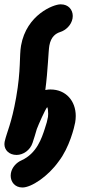

<svg xmlns="http://www.w3.org/2000/svg" viewBox="-38 -698 412 874"><path d="M35.5 -254.2C14.4 -134.7 -7 -96.9 -16.6 -53.9L-17.1 -51C-17.6 -47.9 -17.9 -44.9 -17.9 -41.9C-17.9 -15 3.6 7.3 37.6 7.3C67 7.3 99.4 -13.8 110.3 -48C116.2 -67.2 122.9 -85.6 129.6 -110.6C137.5 -131.6 167.1 -198.7 176.9 -210.5C180.1 -205.1 181.3 -191.3 181.3 -180.1C181.3 -174.1 181 -168.8 180.4 -165.9C177.7 -150.3 173.5 -133.8 165.8 -111.7C152.1 -70 129.8 0.3 59.5 32.1C37.3 41.7 16.4 63.3 11.6 90.5C10.9 94.2 10.6 97.9 10.6 101.6C10.6 129.9 29.6 155.5 64.2 155.5C104.7 155.5 180.4 105.4 229.1 36.7C278.4 -26.7 300.6 -120.3 304.2 -140.6C305.9 -150.7 306.8 -160.6 306.8 -170.1C306.8 -238.8 261.8 -290.7 191.9 -290.7C185.5 -290.7 179.6 -290.5 168.3 -288.3C180.3 -378.4 182.1 -464.6 186.6 -490.2C193.9 -531.4 216.1 -545.6 235.6 -552.1C260.6 -559.7 286.7 -582.9 292.2 -614.1C292.9 -617.8 293.2 -621.6 293.2 -625.2C293.2 -653.7 273.4 -678.2 239.4 -678.2H236.7C206.1 -678.2 82.7 -631.5 57.8 -490.5C49.3 -442.4 58.1 -382.2 35.5 -254.2Z"/></svg>

Font: TudorRose
Style: BoldOblique
Weight: 500
Version: Version 001.000